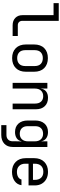

<svg xmlns="http://www.w3.org/2000/svg" viewBox="1025 -1795 950 3040"><g transform="rotate(90 1500.0 -275.0)"><path d="M380 0Q307 0 263.5 -42.5Q220 -85 220 -155V-648H30V-730H310V-155Q310 -121 329 -101.5Q348 -82 380 -82H550V0Z M900 8Q801 8 742.5 -50Q684 -108 684 -212V-338Q684 -443 742 -500.5Q800 -558 900 -558Q1000 -558 1058 -500.5Q1116 -443 1116 -338V-212Q1116 -108 1057.5 -50Q999 8 900 8ZM900 -72Q959 -72 992.5 -105Q1026 -138 1026 -202V-348Q1026 -412 992.5 -445Q959 -478 900 -478Q842 -478 808 -445Q774 -412 774 -348V-202Q774 -138 808 -105Q842 -72 900 -72Z M1292 0V-550H1382V-445H1383Q1390 -500 1428 -530Q1466 -560 1529 -560Q1612 -560 1661 -509Q1710 -458 1710 -370V0H1620V-354Q1620 -417 1588.5 -450.5Q1557 -484 1503 -484Q1447 -484 1414.5 -449Q1382 -414 1382 -350V0Z M1961 180V98H2116Q2163 98 2190 71.5Q2217 45 2217 0V-50L2219 -140H2216Q2208 -91 2169 -64.5Q2130 -38 2071 -38Q1986 -38 1937 -92Q1888 -146 1888 -240V-356Q1888 -450 1937 -505Q1986 -560 2071 -560Q2130 -560 2169 -532Q2208 -504 2216 -455H2218V-550H2307V0Q2307 83 2255.5 131.5Q2204 180 2115 180ZM2098 -113Q2154 -113 2186 -148Q2218 -183 2218 -245V-350Q2218 -412 2186 -447Q2154 -482 2098 -482Q2041 -482 2009.5 -449Q1978 -416 1978 -360V-235Q1978 -179 2009.5 -146Q2041 -113 2098 -113Z M2700 10Q2603 10 2543.5 -48.5Q2484 -107 2484 -210V-340Q2484 -443 2543.5 -501.5Q2603 -560 2700 -560Q2765 -560 2813.5 -534Q2862 -508 2889 -461Q2916 -414 2916 -350V-252H2572V-200Q2572 -139 2607 -103.5Q2642 -68 2700 -68Q2750 -68 2782.5 -87.5Q2815 -107 2822 -140H2912Q2903 -71 2845 -30.5Q2787 10 2700 10ZM2572 -322H2828V-350Q2828 -415 2794.5 -450.5Q2761 -486 2700 -486Q2639 -486 2605.5 -450.5Q2572 -415 2572 -350Z"/></g></svg>

Font: JetBrainsMono NFM
Style: Regular
Weight: 400
Monospace: yes
Designer: Philipp Nurullin, Konstantin Bulenkov
Foundry: JetBrains
Version: Version 2.304; ttfautohint (v1.8.4.7-5d5b);Nerd Fonts 3.3.0